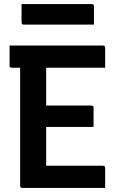

<svg xmlns="http://www.w3.org/2000/svg" viewBox="-20 -924 590 944"><path d="M90 0Q79 0 79 -11V-591H38Q27 -591 27 -602V-700H486Q497 -700 497 -689V-591H207V-405H429Q440 -405 440 -394V-300H207V-109H486Q497 -109 497 -98V0ZM86 -904H431Q442 -904 442 -893V-803H97Q86 -803 86 -814Z"/></svg>

Font: Recursive Sn Lnr St SmB
Style: Regular
Weight: 600
Version: Version 1.079;hotconv 1.0.112;makeotfexe 2.5.65598; ttfautoh